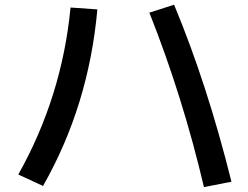

<svg xmlns="http://www.w3.org/2000/svg" viewBox="-20 -762 1040 804"><path d="M709 -742.2Q847.7 -409.2 949.2 -1L834 21.5Q745.1 -357.4 605.5 -709ZM275.4 -730.5 387.7 -722.7Q351.6 -319.3 160.2 16.6L56.6 -31.2Q239.3 -356.4 275.4 -730.5Z"/></svg>

Font: RobotoJAA
Style: Medium
Weight: 500
Version: Version 2.05; 2016-11-05